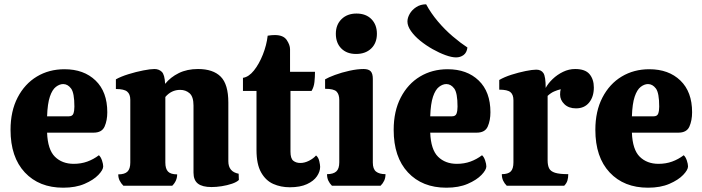

<svg xmlns="http://www.w3.org/2000/svg" viewBox="-20 -864 3265 893"><path d="M274 9Q162 9 95.5 -62Q29 -133 29 -260Q29 -347 62 -410.5Q95 -474 151.5 -508Q208 -542 280 -542Q370 -542 424.5 -489.5Q479 -437 479 -342Q479 -304 466.5 -275.5Q454 -247 415 -247H199Q202 -168 235.5 -135Q269 -102 323 -102Q357 -102 386 -112.5Q415 -123 440 -142Q449 -134 454.5 -117.5Q460 -101 460 -90Q460 -74 437.5 -50.5Q415 -27 373.5 -9Q332 9 274 9ZM199 -323H300Q317 -323 321.5 -336Q326 -349 326 -368Q326 -432 310.5 -452.5Q295 -473 274 -473Q257 -473 240 -460Q223 -447 212 -414.5Q201 -382 199 -323Z M554 0Q543 -11 536.5 -24Q530 -37 530 -53Q560 -53 573 -66Q586 -79 586 -108V-400Q586 -426 571.5 -438Q557 -450 519 -450V-495Q542 -508 577.5 -519Q613 -530 646.5 -536.5Q680 -543 698 -543Q719 -543 732.5 -530Q746 -517 748 -474Q773 -505 811.5 -524Q850 -543 901 -543Q971 -543 1006.5 -507.5Q1042 -472 1042 -387V-114Q1042 -65 1090 -56L1091 -27Q1081 -17 1059 -9.5Q1037 -2 1011.5 2Q986 6 964 6Q921 6 900.5 -10Q880 -26 880 -61V-373Q880 -414 862 -430Q844 -446 818 -446Q777 -446 749 -413V-108Q749 -79 761.5 -66Q774 -53 804 -53Q804 -23 781 0Z M1328 7Q1286 7 1251 -8.5Q1216 -24 1194.5 -62Q1173 -100 1173 -166V-441H1110V-502Q1137 -506 1161 -536Q1185 -566 1202.5 -610Q1220 -654 1225 -698Q1243 -701 1258 -701Q1298 -701 1313.5 -678Q1329 -655 1329 -635V-530H1445Q1445 -506 1442.5 -482.5Q1440 -459 1429 -441H1331V-159Q1331 -127 1344 -116.5Q1357 -106 1377 -106Q1397 -106 1417.5 -116.5Q1438 -127 1450 -141Q1461 -132 1465 -114.5Q1469 -97 1469 -88Q1469 -66 1454 -44Q1439 -22 1407.5 -7.5Q1376 7 1328 7Z M1636 -613Q1593 -613 1567.5 -638.5Q1542 -664 1542 -707Q1542 -749 1568.5 -775Q1595 -801 1638 -801Q1682 -801 1707.5 -775Q1733 -749 1733 -707Q1733 -664 1706.5 -638.5Q1680 -613 1636 -613ZM1524 0Q1513 -11 1507 -24Q1501 -37 1501 -54Q1530 -54 1544 -66.5Q1558 -79 1558 -109V-399Q1558 -425 1545.5 -438Q1533 -451 1492 -451V-495Q1507 -504 1538 -515.5Q1569 -527 1605.5 -535Q1642 -543 1671 -543Q1694 -543 1704 -532.5Q1714 -522 1714 -497V-108Q1714 -78 1729 -66Q1744 -54 1773 -54Q1773 -37 1767 -24Q1761 -11 1750 0Z M2056 9Q1944 9 1877.5 -62Q1811 -133 1811 -260Q1811 -347 1844 -410.5Q1877 -474 1933.5 -508Q1990 -542 2062 -542Q2152 -542 2206.5 -489.5Q2261 -437 2261 -342Q2261 -304 2248.5 -275.5Q2236 -247 2197 -247H1981Q1984 -168 2017.5 -135Q2051 -102 2105 -102Q2139 -102 2168 -112.5Q2197 -123 2222 -142Q2231 -134 2236.5 -117.5Q2242 -101 2242 -90Q2242 -74 2219.5 -50.5Q2197 -27 2155.5 -9Q2114 9 2056 9ZM1981 -323H2082Q2099 -323 2103.5 -336Q2108 -349 2108 -368Q2108 -432 2092.5 -452.5Q2077 -473 2056 -473Q2039 -473 2022 -460Q2005 -447 1994 -414.5Q1983 -382 1981 -323ZM2101 -597Q2081 -597 2052 -607.5Q2023 -618 1992 -635.5Q1961 -653 1934.5 -674.5Q1908 -696 1891.5 -719.5Q1875 -743 1875 -764Q1875 -781 1885.5 -799.5Q1896 -818 1916 -831Q1936 -844 1962 -844Q1984 -803 2016.5 -764.5Q2049 -726 2085.5 -695Q2122 -664 2154 -643Q2151 -619 2136 -608Q2121 -597 2101 -597Z M2337 0Q2326 -11 2320 -24Q2314 -37 2314 -54Q2343 -54 2355.5 -66.5Q2368 -79 2368 -109V-398Q2368 -424 2354 -435.5Q2340 -447 2302 -447V-492Q2326 -506 2359 -516.5Q2392 -527 2424 -533.5Q2456 -540 2474 -540Q2497 -540 2507.5 -524Q2518 -508 2518 -455Q2529 -476 2550.5 -496.5Q2572 -517 2599 -530Q2626 -543 2655 -543Q2702 -543 2722 -519Q2742 -495 2742 -457Q2742 -414 2720 -387Q2698 -360 2659 -360Q2625 -360 2605 -379.5Q2585 -399 2585 -424Q2585 -440 2588 -449Q2572 -445 2557 -438.5Q2542 -432 2527 -418V-118Q2527 -95 2534 -81Q2541 -67 2561.5 -60.5Q2582 -54 2623 -54Q2623 -37 2619 -24Q2615 -11 2604 0Z M2994 9Q2882 9 2815.5 -62Q2749 -133 2749 -260Q2749 -347 2782 -410.5Q2815 -474 2871.5 -508Q2928 -542 3000 -542Q3090 -542 3144.5 -489.5Q3199 -437 3199 -342Q3199 -304 3186.5 -275.5Q3174 -247 3135 -247H2919Q2922 -168 2955.5 -135Q2989 -102 3043 -102Q3077 -102 3106 -112.5Q3135 -123 3160 -142Q3169 -134 3174.5 -117.5Q3180 -101 3180 -90Q3180 -74 3157.5 -50.5Q3135 -27 3093.5 -9Q3052 9 2994 9ZM2919 -323H3020Q3037 -323 3041.5 -336Q3046 -349 3046 -368Q3046 -432 3030.5 -452.5Q3015 -473 2994 -473Q2977 -473 2960 -460Q2943 -447 2932 -414.5Q2921 -382 2919 -323Z"/></svg>

Font: Calistoga
Style: Regular
Weight: 400
Designer: Yvonne Schuttler, Eben Sorkin
Foundry: www.sorkintype.com
Version: Version 1.010; ttfautohint (v1.8.4.7-5d5b)